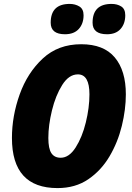

<svg xmlns="http://www.w3.org/2000/svg" viewBox="-20 -951 675 981"><path d="M407 -873Q407 -905 385.5 -918Q364 -931 336 -931Q239 -931 239 -835Q239 -776 312 -776Q358 -776 382.5 -803Q407 -830 407 -873ZM620 -873Q620 -905 599.5 -918Q579 -931 550 -931Q453 -931 453 -835Q453 -776 527 -776Q572 -776 596 -803Q620 -830 620 -873ZM623 -469Q623 -590 566.5 -657.5Q510 -725 395 -725Q277 -725 198.5 -652Q120 -579 80.5 -468.5Q41 -358 41 -246Q41 10 274 10Q365 10 431 -35Q497 -80 539.5 -152Q582 -224 602.5 -308Q623 -392 623 -469ZM227 -246Q227 -311 245.5 -387Q264 -463 298 -517Q332 -571 378 -571Q437 -571 437 -469Q437 -401 418.5 -325.5Q400 -250 366.5 -197.5Q333 -145 290 -145Q258 -145 242.5 -168.5Q227 -192 227 -246Z"/></svg>

Font: Noto Sans Display SemiCondensed Black
Style: Italic
Weight: 900
Width: 4
Designer: Monotype Design team
Foundry: Monotype Imaging Inc.
Version: 1.000